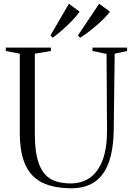

<svg xmlns="http://www.w3.org/2000/svg" viewBox="-20 -998 710 1028"><path d="M363 10Q271.5 10 210 -18.5Q148.5 -47 117.2 -112.5Q86 -178 86 -288.5V-710.5L11 -725V-743H252.5V-725L166.5 -710.5V-284Q166.5 -201 180 -148.5Q193.5 -96 218.8 -67Q244 -38 279.5 -27Q315 -16 359 -16Q419 -16 462.5 -47.2Q506 -78.5 529.8 -141.8Q553.5 -205 553 -301L550.5 -709.5L475 -725V-743H660.5V-725L594 -710.5L589 -305Q588 -223.5 573.2 -164Q558.5 -104.5 530 -66Q501.5 -27.5 459.8 -8.8Q418 10 363 10ZM408.5 -796.5 397 -808 511 -978 568.5 -935.5Q558 -920.5 538.8 -901Q519.5 -881.5 496.2 -861.5Q473 -841.5 450 -824.2Q427 -807 409.5 -796.5ZM261.5 -796.5 250 -808 349 -978 406.5 -935.5Q393 -915.5 366.8 -888.2Q340.5 -861 312 -836Q283.5 -811 262.5 -796.5Z"/></svg>

Font: Merriweather 144pt Light
Style: Regular
Weight: 300
Version: Version 2.100